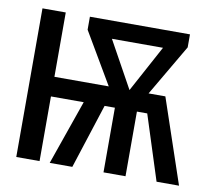

<svg xmlns="http://www.w3.org/2000/svg" viewBox="-65 -614 758 687"><g transform="rotate(10 313.5 -270.0)"><path d="M462.6 -306.2H523.6L627.2 0H545.6L470.3 -234.9H432.8V0H352.8V-234.9H315.4L239.5 0H157.4L239.5 -234.9H120.5V0H35.9V-540H120.5V-306.2H317.9L208.2 -492.8V-540H571.8V-492.8ZM485.1 -475.9H299.5L393.3 -306.2Z"/></g></svg>

Font: Fira Code
Style: Regular
Weight: 400
Designer: Carrois Corporate, Edenspiekermann AG, Nikita Prokopov
Foundry: Carrois Corporate, Edenspiekermann AG, Nikita Prokopov
Version: Version 5.002